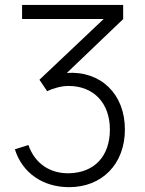

<svg xmlns="http://www.w3.org/2000/svg" viewBox="-20 -740 584 774"><path d="M476.5 -663V-720H69V-663.5H398L139 -418.5L170 -372.5C196 -385 229 -393.5 256.5 -393.5C357 -393.5 423 -325 423 -218C423 -112.5 363 -44 258.5 -41.5C183.5 -40 121 -79 94.5 -155.5L40 -138C70 -42.5 153 14.5 259 14.5C391 14.5 483.5 -78.5 483.5 -218C483.5 -360.5 387 -455 249.5 -446Z"/></svg>

Font: Hauora Light
Style: Regular
Weight: 300
Designer: Wayne Shih
Foundry: WCYS
Version: Version 1.001;hotconv 1.0.109;makeotfexe 2.5.65596